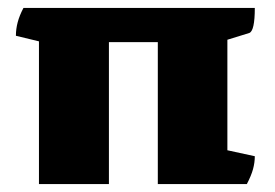

<svg xmlns="http://www.w3.org/2000/svg" viewBox="-20 -463 691 483"><path d="M621 -443Q621 -385 607 -380L552 -363V-85L621 -70Q621 -54 616.5 -37.5Q612 -21 601 0H377V-357H254V0H78V-359L20 -373Q20 -390 24.5 -407Q29 -424 39 -443Z"/></svg>

Font: Petrona Black
Style: Regular
Weight: 900
Designer: Ringo R. Seeber
Foundry: Ringo R. Seeber
Version: Version 2.001; ttfautohint (v1.8.3)